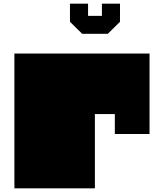

<svg xmlns="http://www.w3.org/2000/svg" viewBox="-20 -1020 864 1040"><path d="M58 -730H790V-294H602V-402H494V-294V0H58V-730ZM564 -837H425L359 -902V-1000H457V-934H532V-1000H630V-902L564 -837Z"/></svg>

Font: El Pececito
Style: Regular
Weight: 400
Designer: deFharo
Foundry: deFharo
Version: El Pececito Version 1.000